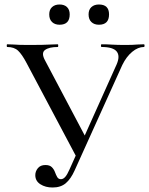

<svg xmlns="http://www.w3.org/2000/svg" viewBox="-20 -822 663 854"><path d="M214 12Q182 12 159.5 -2.5Q137 -17 137 -43Q137 -60 148.5 -74Q160 -88 182 -88Q201 -88 210.5 -78.5Q220 -69 224.5 -56.5Q229 -44 234.5 -34.5Q240 -25 251 -25Q261 -25 270 -35Q279 -45 289 -68L499 -536Q515 -573 499 -593Q483 -613 432 -613Q429 -613 429 -619Q429 -625 432 -625Q456 -625 479 -623.5Q502 -622 538 -622Q556 -622 568 -622.5Q580 -623 591.5 -624Q603 -625 620 -625Q623 -625 623 -619Q623 -613 620 -613Q594 -613 568 -591.5Q542 -570 524 -533L312 -64Q295 -26 272.5 -7Q250 12 214 12ZM323 -118 98 -542Q78 -580 60.5 -596.5Q43 -613 12 -613Q10 -613 10 -619Q10 -625 12 -625Q28 -625 40 -624Q52 -623 68 -622.5Q84 -622 109 -622Q143 -622 166.5 -622.5Q190 -623 206.5 -624Q223 -625 237 -625Q239 -625 239 -619Q239 -613 237 -613Q198 -613 180 -599.5Q162 -586 181 -552L365 -204ZM245 -712Q224 -712 211.5 -724Q199 -736 199 -758Q199 -779 211.5 -790.5Q224 -802 245 -802Q266 -802 278 -790.5Q290 -779 290 -758Q290 -712 245 -712ZM420 -712Q399 -712 386.5 -724Q374 -736 374 -758Q374 -779 386.5 -790.5Q399 -802 420 -802Q465 -802 465 -758Q465 -712 420 -712Z"/></svg>

Font: Cormorant Medium
Style: Regular
Weight: 500
Designer: Christian Thalmann (Catharsis Fonts)
Foundry: Catharsis Fonts
Version: Version 4.000